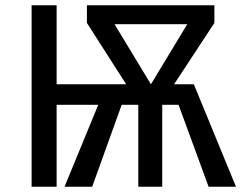

<svg xmlns="http://www.w3.org/2000/svg" viewBox="-20 -709 921 729"><path d="M876 0H772L658 -311H596V0H505V-311H442L330 0H225L353 -311H195V0H100V-689H195V-389H459L310 -622V-689H794V-622L641 -389H716ZM415 -617 553 -389 691 -617Z"/></svg>

Font: FiraGOUPP
Style: Medium
Weight: 400
Designer: bBox Type
Foundry: bBox Type GmbH
Version: Version 1.001